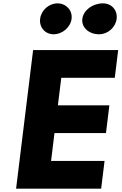

<svg xmlns="http://www.w3.org/2000/svg" viewBox="-20 -1123 724 1143"><path d="M322.2 -1103C271.2 -1103 225.2 -1062 218.9 -1011C212.7 -960 248.6 -919 299.6 -919C350.6 -919 399.8 -960 406.1 -1011C412.3 -1062 373.2 -1103 322.2 -1103ZM592.8 -1103C531.1 -1103 476.5 -1062 470.2 -1011C463.9 -960 508.5 -919 570.2 -919C622.1 -919 668.1 -960 674.4 -1011C680.6 -1062 644.7 -1103 592.8 -1103ZM683.5 -825H177.1L75.8 0H582.2L602.5 -165H284L304.4 -331H610.9L631.1 -496H324.7L344.8 -660H663.3Z"/></svg>

Font: Hussar
Style: BdSuprExtOblOne
Weight: 700
Foundry: Cannot Into Space Fonts
Version: Version 2.00